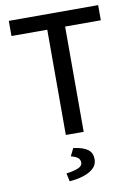

<svg xmlns="http://www.w3.org/2000/svg" viewBox="-97 -718 732 1029"><g transform="rotate(-10 268.5 -203.5)"><path d="M219.7 0V-572.8H24.9V-655.3H511.2V-572.8H316.9V0ZM196.8 248 187.5 203.6Q226.6 198.7 251 188.7Q275.4 178.7 275.4 159.7Q275.4 141.6 261.5 132.1Q247.6 122.6 226.1 117.7L246.6 75.7Q300.8 83 325 101.6Q349.1 120.1 349.1 154.3Q349.1 184.6 327.6 204.1Q306.2 223.6 271.5 234.4Q236.8 245.1 196.8 248Z"/></g></svg>

Font: Varta Light SemiBold
Style: Regular
Weight: 600
Version: Version 1.004